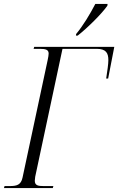

<svg xmlns="http://www.w3.org/2000/svg" viewBox="-41 -951 598 971"><path d="M344 -779 343 -771H352C404 -812 474 -882 502 -922L503 -931H441C414 -879 379 -821 344 -779ZM-21 0H226L229 -10H179C152 -10 135 -13 135 -37C135 -42 136 -48 137 -57L275 -704H448C495 -704 507 -683 507 -647C507 -627 502 -594 496 -554H506L537 -714H132L129 -704H159C190 -704 205 -700 205 -680C205 -673 203 -661 200 -647L73 -53C65 -15 43 -10 7 -10H-18Z"/></svg>

Font: Noto Serif Display Condensed Light
Style: Italic
Weight: 300
Width: 3
Italic angle: -12°
Designer: Monotype Design Team
Foundry: Monotype Imaging Inc.
Version: Version 2.009